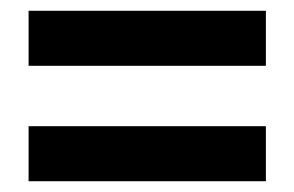

<svg xmlns="http://www.w3.org/2000/svg" viewBox="-20 -504 546 356"><path d="M33 -484H473V-382H33ZM33 -270H473V-168H33Z"/></svg>

Font: Montserrat SemiBold
Style: Regular
Weight: 600
Designer: Julieta Ulanovsky
Foundry: Julieta Ulanovsky
Version: Version 6.001